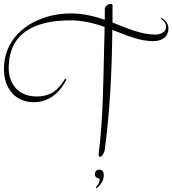

<svg xmlns="http://www.w3.org/2000/svg" viewBox="-20 -748 872 971"><path d="M794 -653C806 -644 820 -633 820 -612C820 -586 792 -573 767 -573C692 -573 625 -605 549 -634V-722C549 -726 545 -728 540 -728C528 -728 510 -719 510 -701V-648C458 -666 401 -680 336 -680C172 -680 0 -584 0 -398C0 -297 61 -231 151 -231C256 -231 303 -320 316 -346L309 -350C291 -321 257 -260 166 -260C61 -260 24 -338 24 -403C24 -580 153 -645 337 -645C400 -645 457 -630 509 -612C509 -583 508 -555 507 -523C502 -328 502 -158 479 31V34C479 40 482 45 487 45C493 45 501 37 509 15C535 -177 546 -378 548 -597C620 -569 686 -540 754 -540C809 -540 832 -570 832 -604C832 -633 808 -651 797 -658ZM483 110C470 110 460 118 460 133C460 146 470 153 479 154C490 155 482 181 467 196C464 199 466 207 472 201C500 176 505 155 505 138C505 123 498 110 483 110Z"/></svg>

Font: Stalemate
Style: Regular
Weight: 400
Designer: Astigmatic (AOETI)
Foundry: Astigmatic (AOETI)
Version: Version 001.000